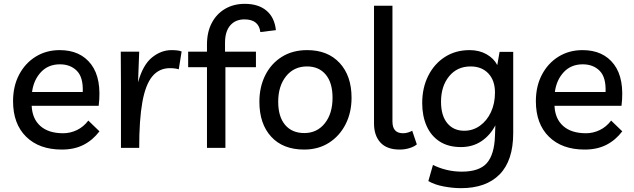

<svg xmlns="http://www.w3.org/2000/svg" viewBox="-20 -770 3302 1000"><path d="M302 9Q184 9 116 -58Q48 -125 48 -243Q48 -321 79.5 -381Q111 -441 166 -475Q221 -509 291 -509Q399 -509 455 -434.5Q511 -360 494 -219H145Q148 -151 190.5 -113.5Q233 -76 309 -76Q346 -76 380.5 -92.5Q415 -109 440 -142L498 -86Q463 -40 415 -15.5Q367 9 302 9ZM292 -435Q231 -435 193 -394Q155 -353 147 -291H411Q414 -367 380.5 -401Q347 -435 292 -435Z M911 -409Q892 -415 865 -415Q809 -415 773.5 -372.5Q738 -330 721.5 -238.5Q705 -147 705 0H610V-322L609 -501H705L699 -341Q724 -432 771.5 -470.5Q819 -509 873 -509Q889 -509 902.5 -507.5Q916 -506 926 -502Z M1058 0V-420H960V-501H1058V-538Q1058 -603 1083 -650.5Q1108 -698 1152.5 -724Q1197 -750 1255 -750Q1326 -750 1368 -714.5Q1410 -679 1417 -613L1336 -603Q1328 -669 1253 -669Q1206 -669 1179 -637.5Q1152 -606 1152 -547V-501H1313V-420H1154V0Z M1580 -509Q1687 -509 1749 -442Q1811 -375 1811 -261Q1811 -184 1780 -123Q1749 -62 1693.5 -26.5Q1638 9 1564 9Q1454 9 1392.5 -58Q1331 -125 1331 -240Q1331 -317 1361.5 -378Q1392 -439 1448 -474Q1504 -509 1580 -509ZM1565 -77Q1631 -77 1671.5 -127.5Q1712 -178 1712 -261Q1712 -339 1676.5 -381.5Q1641 -424 1579 -424Q1511 -424 1470 -373Q1429 -322 1429 -240Q1429 -162 1465 -119.5Q1501 -77 1565 -77Z M2062 9Q1995 9 1961.5 -27.5Q1928 -64 1928 -127V-740H2024V-137Q2024 -76 2079 -76Q2093 -76 2105.5 -80Q2118 -84 2127 -89L2151 -18Q2137 -6 2112.5 1.5Q2088 9 2062 9Z M2381 210Q2338 210 2290.5 201Q2243 192 2211 173L2235 89Q2269 106 2307 115Q2345 124 2385 124Q2477 124 2516 79Q2555 34 2558 -63L2560 -117Q2532 -64 2486.5 -34Q2441 -4 2381 -4Q2315 -4 2270 -33Q2225 -62 2202 -114Q2179 -166 2179 -233Q2179 -313 2210.5 -375.5Q2242 -438 2297.5 -473.5Q2353 -509 2426 -509Q2476 -509 2514 -487.5Q2552 -466 2570 -431L2582 -500H2653V-77Q2653 66 2582.5 138Q2512 210 2381 210ZM2431 -424Q2361 -424 2319 -372.5Q2277 -321 2277 -240Q2277 -168 2309.5 -128.5Q2342 -89 2398 -89Q2443 -89 2479.5 -115Q2516 -141 2537 -186Q2558 -231 2558 -288Q2558 -351 2523.5 -387.5Q2489 -424 2431 -424Z M3025 9Q2907 9 2839 -58Q2771 -125 2771 -243Q2771 -321 2802.5 -381Q2834 -441 2889 -475Q2944 -509 3014 -509Q3122 -509 3178 -434.5Q3234 -360 3217 -219H2868Q2871 -151 2913.5 -113.5Q2956 -76 3032 -76Q3069 -76 3103.5 -92.5Q3138 -109 3163 -142L3221 -86Q3186 -40 3138 -15.5Q3090 9 3025 9ZM3015 -435Q2954 -435 2916 -394Q2878 -353 2870 -291H3134Q3137 -367 3103.5 -401Q3070 -435 3015 -435Z"/></svg>

Font: Livvic Medium
Style: Regular
Weight: 500
Designer: Jacques Le Bailly, Baron von Fonthausen
Version: Version 1.001; ttfautohint (v1.8.2)